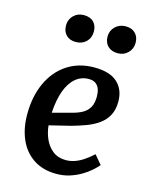

<svg xmlns="http://www.w3.org/2000/svg" viewBox="-115 -826 722 915"><g transform="rotate(15 246.0 -368.5)"><path d="M297 -523Q374 -523 411.5 -488.5Q449 -454 449 -395Q449 -355 434 -327Q419 -299 392.5 -280Q366 -261 332.5 -248.5Q299 -236 263 -226L157 -200Q160 -166 174 -134Q188 -102 214 -81.5Q240 -61 278 -61Q300 -61 321 -68Q342 -75 363.5 -89Q385 -103 409 -125L446 -81Q434 -67 416 -51Q398 -35 372.5 -20Q347 -5 317 4.5Q287 14 252 14Q186 14 139.5 -16.5Q93 -47 69 -101Q45 -155 45 -225Q45 -313 76 -380.5Q107 -448 164 -485.5Q221 -523 297 -523ZM344 -392Q344 -412 338.5 -428Q333 -444 320 -453.5Q307 -463 286 -463Q249 -463 221 -439.5Q193 -416 176.5 -371.5Q160 -327 156 -262L246 -286Q279 -294 300.5 -306.5Q322 -319 333 -339.5Q344 -360 344 -392ZM114 -682Q114 -711 134 -731Q154 -751 184 -751Q216 -751 233 -733.5Q250 -716 250 -687Q250 -656 230 -636.5Q210 -617 179 -617Q149 -617 131.5 -634.5Q114 -652 114 -682ZM319 -682Q319 -711 339.5 -731Q360 -751 391 -751Q421 -751 438.5 -733.5Q456 -716 456 -687Q456 -657 436 -637Q416 -617 386 -617Q355 -617 337 -634.5Q319 -652 319 -682Z"/></g></svg>

Font: Literata Medium
Style: Italic
Weight: 500
Italic angle: -2°
Designer: Latin by Veronika Burian and Jose Scaglione. Greek by Irene Vlachou. Cyrillic by Vera Evstafieva
Foundry: TypeTogether
Version: Version 3.103;gftools[0.9.29]